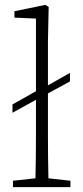

<svg xmlns="http://www.w3.org/2000/svg" viewBox="-20 -765 340 785"><path d="M33 0V-26L125 -36Q126 -76 126.5 -123.5Q127 -171 127 -210V-357L31 -304V-338L127 -392V-689L39 -693V-719L165 -745L179 -737L176 -595V-416L266 -467V-432L176 -383V-210Q176 -171 176.5 -123.5Q177 -76 178 -36L268 -26V0Z"/></svg>

Font: Source Serif Pro Light
Style: Regular
Weight: 300
Designer: Frank Grießhammer
Foundry: Adobe Systems Incorporated
Version: Version 3.001;hotconv 1.0.111;makeotfexe 2.5.65597